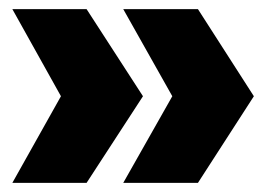

<svg xmlns="http://www.w3.org/2000/svg" viewBox="-20 -479 574 419"><path d="M169 -80H7L113 -269L7 -459H169L292 -269ZM412 -80H249L356 -269L249 -459H412L534 -269Z"/></svg>

Font: Alexandria ExtraBold
Style: Regular
Weight: 800
Designer: Mohamed Gaber
Foundry: Kief Type Foundry
Version: Version 5.100